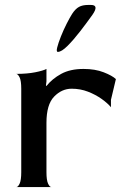

<svg xmlns="http://www.w3.org/2000/svg" viewBox="-20 -757 509 777"><path d="M46 0Q53 0 59.5 -14Q66 -28 66 -60V-398Q66 -430 59.5 -443.5Q53 -457 46 -458Q90 -458 122.5 -464.5Q155 -471 168 -478V-428L166 -411L168 -409Q191 -438 227.5 -458Q264 -478 318 -478Q365 -478 399.5 -464.5Q434 -451 449 -437L429 -353V-323Q416 -339 391.5 -356.5Q367 -374 336 -386Q305 -398 270 -398Q230 -398 199 -366Q168 -334 168 -260V-60Q168 -28 174.5 -14Q181 0 188 0ZM214 -547Q207 -547 211.5 -565Q216 -583 226.5 -609.5Q237 -636 250 -661.5Q263 -687 272 -701Q285 -721 299.5 -729Q314 -737 337 -737H348Q382 -737 354 -697Q332 -666 305 -631Q278 -596 253.5 -571.5Q229 -547 214 -547Z"/></svg>

Font: Red Rose
Style: Regular
Weight: 400
Designer: Jaikishan Patel
Version: Version 2.000; ttfautohint (v1.8.3)